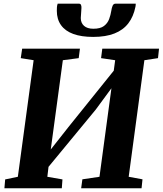

<svg xmlns="http://www.w3.org/2000/svg" viewBox="-20 -1002 866 1022"><path d="M3.5 0 7.5 -47 75 -61 159 -681.5 90.5 -692.5 98 -743H405.5L399 -692.5L314.5 -681.5L242 -146L212.5 -158.5L344.5 -326L624 -673.5L577 -562L593 -681.5L518 -692.5L524.5 -743H826.5L821 -692.5L748.5 -681.5L665 -61L738.5 -47.5L733.5 0H412L418.5 -47.5L509.5 -61L581 -590.5L609 -581L489.5 -418.5L197.5 -64.5L241 -137.5L232 -61L312.5 -47L309 0ZM399.5 -982.5Q408.5 -982.5 411.2 -975.8Q414 -969 413.5 -959.5Q413.5 -948.5 411.8 -932.5Q410 -916.5 410 -906Q410 -880 427.2 -864.5Q444.5 -849 477 -849Q514 -849 533.2 -863.5Q552.5 -878 560.8 -900.2Q569 -922.5 572.5 -945Q574.5 -959 579.2 -970.8Q584 -982.5 595 -982.5H702.5Q702.5 -978.5 702.2 -974.5Q702 -970.5 701 -966Q690.5 -913.5 663 -877.8Q635.5 -842 589.2 -823.8Q543 -805.5 476 -805.5Q413.5 -805.5 370.2 -821.2Q327 -837 304.8 -868.2Q282.5 -899.5 282.5 -944Q282.5 -953 283 -962.8Q283.5 -972.5 287 -982.5Z"/></svg>

Font: Merriweather 24pt ExtraBold
Style: Italic
Weight: 800
Italic angle: -7.8°
Version: Version 2.101